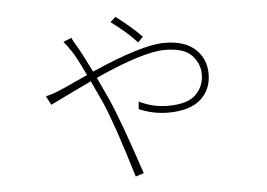

<svg xmlns="http://www.w3.org/2000/svg" viewBox="-49 -669 1097 789"><g transform="rotate(-5 500.0 -274.5)"><path d="M559 -514 538 -492Q495 -539 432 -585L454 -605Q522 -553 559 -514ZM232 -521 266 -535Q271 -522 285 -500Q304 -468 343 -389Q552 -481 645 -481Q728 -481 771.5 -441Q815 -401 815 -338Q815 -273 770 -233.5Q725 -194 636 -194Q574 -194 516 -219L519 -250Q575 -222 638 -222Q719 -222 753 -256Q787 -290 787 -339Q787 -384 754.5 -418Q722 -452 645 -452Q554 -452 356 -362Q396 -277 397 -274Q437 -186 514 45L480 56Q413 -167 371 -262Q343 -322 330 -350Q292 -332 234 -304Q176 -276 160 -268L141 -305Q163 -309 192 -321Q203 -325 221.5 -333.5Q240 -342 268.5 -355Q297 -368 317 -377Q281 -453 264 -478Q240 -513 232 -521Z"/></g></svg>

Font: Noto Sans Korean Thin
Style: Regular
Weight: 250
Designer: Ryoko NISHIZUKA  (kana & ideographs); Paul D. Hunt (Latin, Greek & Cyrillic); Wenlong ZHANG  (bopomofo); Sandoll Communi
Foundry: Adobe Systems Incorporated
Version: Version 1.0001;PS 1;hotconv 1.0.78;makeotf.lib2.5.61930